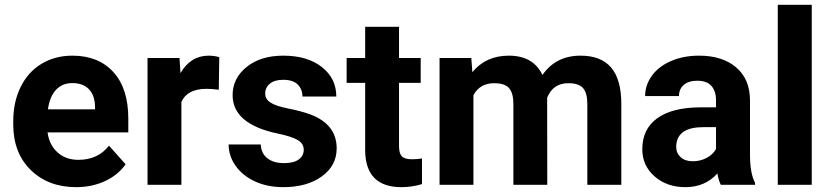

<svg xmlns="http://www.w3.org/2000/svg" viewBox="-20 -770 3464 800"><path d="M297.4 9.8Q181.2 9.8 108.2 -61.5Q35.2 -132.8 35.2 -251.5V-265.1Q35.2 -344.7 65.9 -407.5Q96.7 -470.2 153.1 -504.2Q209.5 -538.1 281.7 -538.1Q390.1 -538.1 452.4 -469.7Q514.6 -401.4 514.6 -275.9V-218.3H178.2Q185.1 -166.5 219.5 -135.3Q253.9 -104 306.6 -104Q388.2 -104 434.1 -163.1L503.4 -85.4Q471.7 -40.5 417.5 -15.4Q363.3 9.8 297.4 9.8ZM281.2 -423.8Q239.3 -423.8 213.1 -395.5Q187 -367.2 179.7 -314.5H376V-325.7Q375 -372.6 350.6 -398.2Q326.2 -423.8 281.2 -423.8Z M891.6 -396Q862.8 -399.9 840.8 -399.9Q760.7 -399.9 735.8 -345.7V0H594.7V-528.3H728L731.9 -465.3Q774.4 -538.1 849.6 -538.1Q873 -538.1 893.6 -531.7Z M1245.6 -146Q1245.6 -171.9 1220 -186.8Q1194.3 -201.7 1137.7 -213.4Q949.2 -252.9 949.2 -373.5Q949.2 -443.8 1007.6 -491Q1065.9 -538.1 1160.2 -538.1Q1260.7 -538.1 1321 -490.7Q1381.3 -443.4 1381.3 -367.7H1240.2Q1240.2 -397.9 1220.7 -417.7Q1201.2 -437.5 1159.7 -437.5Q1124 -437.5 1104.5 -421.4Q1085 -405.3 1085 -380.4Q1085 -356.9 1107.2 -342.5Q1129.4 -328.1 1182.1 -317.6Q1234.9 -307.1 1271 -293.9Q1382.8 -252.9 1382.8 -151.9Q1382.8 -79.6 1320.8 -34.9Q1258.8 9.8 1160.6 9.8Q1094.2 9.8 1042.7 -13.9Q991.2 -37.6 961.9 -78.9Q932.6 -120.1 932.6 -168H1066.4Q1068.4 -130.4 1094.2 -110.4Q1120.1 -90.3 1163.6 -90.3Q1204.1 -90.3 1224.9 -105.7Q1245.6 -121.1 1245.6 -146Z M1642.6 -658.2V-528.3H1732.9V-424.8H1642.6V-161.1Q1642.6 -131.8 1653.8 -119.1Q1665 -106.4 1696.8 -106.4Q1720.2 -106.4 1738.3 -109.9V-2.9Q1696.8 9.8 1652.8 9.8Q1504.4 9.8 1501.5 -140.1V-424.8H1424.3V-528.3H1501.5V-658.2Z M1943.8 -528.3 1948.2 -469.2Q2004.4 -538.1 2100.1 -538.1Q2202.1 -538.1 2240.2 -457.5Q2295.9 -538.1 2398.9 -538.1Q2484.9 -538.1 2526.9 -488Q2568.8 -438 2568.8 -337.4V0H2427.2V-336.9Q2427.2 -381.8 2409.7 -402.6Q2392.1 -423.3 2347.7 -423.3Q2284.2 -423.3 2259.8 -362.8L2260.3 0H2119.1V-336.4Q2119.1 -382.3 2101.1 -402.8Q2083 -423.3 2039.6 -423.3Q1979.5 -423.3 1952.6 -373.5V0H1811.5V-528.3Z M2983.4 0Q2973.6 -19 2969.2 -47.4Q2918 9.8 2835.9 9.8Q2758.3 9.8 2707.3 -35.2Q2656.2 -80.1 2656.2 -148.4Q2656.2 -232.4 2718.5 -277.3Q2780.8 -322.3 2898.4 -322.8H2963.4V-353Q2963.4 -389.6 2944.6 -411.6Q2925.8 -433.6 2885.3 -433.6Q2849.6 -433.6 2829.3 -416.5Q2809.1 -399.4 2809.1 -369.6H2668Q2668 -415.5 2696.3 -454.6Q2724.6 -493.7 2776.4 -515.9Q2828.1 -538.1 2892.6 -538.1Q2990.2 -538.1 3047.6 -489Q3105 -439.9 3105 -351.1V-122.1Q3105.5 -46.9 3126 -8.3V0ZM2866.7 -98.1Q2897.9 -98.1 2924.3 -112.1Q2950.7 -126 2963.4 -149.4V-240.2H2910.6Q2804.7 -240.2 2797.9 -167L2797.4 -158.7Q2797.4 -132.3 2815.9 -115.2Q2834.5 -98.1 2866.7 -98.1Z M3362.3 0H3220.7V-750H3362.3Z"/></svg>

Font: Roboto
Style: Bold
Weight: 700
Designer: Google
Version: Version 2.134; 2016; ttfautohint (v1.6)